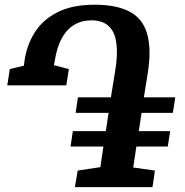

<svg xmlns="http://www.w3.org/2000/svg" viewBox="-20 -772 765 792"><path d="M289 0 300.5 -68.5 394 -82.5 406.5 -167.5H271L280.5 -231H416.5L428 -306.5H292L301.5 -370.5H437.5L456 -485.5Q462.5 -526.5 462.2 -559Q462 -591.5 455.8 -615.8Q449.5 -640 436.2 -656Q423 -672 403.5 -680Q384 -688 358 -688Q323 -688 297 -675.5Q271 -663 253 -641Q235 -619 223.8 -590Q212.5 -561 207 -527.5L202.5 -503L264 -487L253.5 -420H10L20.5 -487L78.5 -501L81 -520.5Q90 -585 123 -637.8Q156 -690.5 217 -721.5Q278 -752.5 370.5 -752.5Q418 -752.5 454.8 -744.8Q491.5 -737 518.5 -721.8Q545.5 -706.5 562.8 -683Q580 -659.5 588.2 -627.5Q596.5 -595.5 596.8 -555.8Q597 -516 589 -467L573.5 -370.5H703L693 -306.5H564L552.5 -231H682L672 -167.5H542.5L529.5 -81L619 -68.5L609 0Z"/></svg>

Font: Merriweather
Style: Bold Italic
Weight: 700
Italic angle: -7.8°
Version: Version 2.101